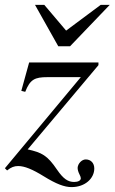

<svg xmlns="http://www.w3.org/2000/svg" viewBox="-22 -683 468 784"><path d="M380 -417V-428H97L65 -312L81 -308C101 -359 120 -368 172 -368H308L-2 4L7 13C23 0 36 -5 52 -5C78 -5 110 8 157 37C207 68 241 81 270 81C326 81 363 45 363 5C363 -17 349 -32 328 -32C312 -32 296 -15 295 2C295 10 297 18 303 30C306 36 308 41 308 45C308 54 297 60 281 60C256 60 237 48 211 10C171 -49 149 -60 91 -73ZM426 -663H389L248 -558L159 -663H121L216 -494H264Z"/></svg>

Font: XITS
Style: Italic
Weight: 400
Italic angle: -16.33°
Designer: MicroPress Inc., with final additions and corrections provided by Coen Hoffman, Elsevier (retired)
Version: Version 1.302